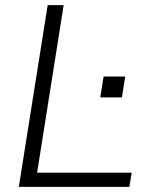

<svg xmlns="http://www.w3.org/2000/svg" viewBox="-20 -725 575 745"><path d="M53 0 165 -705H227L124 -55H491L482 0ZM369 -347 382 -428H466L453 -347Z"/></svg>

Font: Nunito Sans 12pt ExtraLight 12pt Light
Style: Italic
Weight: 300
Italic angle: -9°
Version: Version 3.101;gftools[0.9.27]